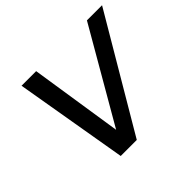

<svg xmlns="http://www.w3.org/2000/svg" viewBox="-148 -838 1032 1032"><g transform="rotate(-45 368.0 -322.0)"><path d="M234 0 124 -644H235L316 -117L621 -644H736L356 0Z"/></g></svg>

Font: Kanit
Style: Italic
Weight: 400
Italic angle: -12°
Designer: Katatrad Team
Foundry: CadsonDemak
Version: Version 2.000; ttfautohint (v1.8.3)